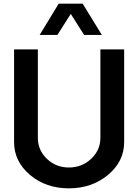

<svg xmlns="http://www.w3.org/2000/svg" viewBox="-20 -1020 764 1050"><path d="M301 -1000H432L537 -829H440L367 -944L294 -829H197ZM357 10Q231 10 144 -63.5Q57 -137 57 -243V-750H187V-266Q187 -199 236.5 -151.5Q286 -104 357 -104Q428 -104 478.5 -151.5Q529 -199 529 -266V-750H659V-243Q659 -137 570.5 -63.5Q482 10 357 10Z"/></svg>

Font: Oakes Grotesk
Style: Bold
Weight: 600
Designer: Samuel Oakes
Foundry: Samuel Oakes
Version: Version 1.000;PS 001.000;hotconv 1.0.88;makeotf.lib2.5.64775